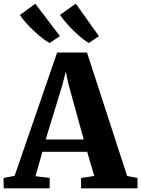

<svg xmlns="http://www.w3.org/2000/svg" viewBox="-42 -1035 776 1055"><path d="M38.5 -69 272 -746.5H436L656.5 -68L713.5 -57V0H403.5V-57L476 -68L437 -201H191L153 -67L231 -57V0H-21.5L-22.5 -57ZM418 -268.5 334.5 -571.5 319.5 -642 301.5 -571 209 -268.5ZM230.5 -799Q212 -808.5 189 -826.5Q166 -844.5 142.5 -866.8Q119 -889 99.2 -911.5Q79.5 -934 67.5 -952.5L152 -1014.5L287 -837L231.5 -799ZM446 -799Q421.5 -813 390.5 -840Q359.5 -867 331.8 -898Q304 -929 287.5 -953L374.5 -1015L501.5 -836.5L447 -799Z"/></svg>

Font: Merriweather 36pt ExtraBold
Style: Regular
Weight: 800
Designer: Eben Sorkin
Foundry: Eben Sorkin
Version: Version 2.100